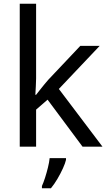

<svg xmlns="http://www.w3.org/2000/svg" viewBox="-20 -780 574 1021"><path d="M172 -363Q172 -347 170.5 -321Q169 -295 168 -276H172Q178 -284 190 -299Q202 -314 214.5 -329.5Q227 -345 236 -355L407 -536H510L293 -307L525 0H419L233 -250L172 -197V0H85V-760H172ZM331 70Q327 88 314.5 115.5Q302 143 285.5 171Q269 199 251 221H203V209Q211 192 219.5 165.5Q228 139 235 110.5Q242 82 244 61H331Z"/></svg>

Font: Noto Sans Khmer UI
Style: Regular
Weight: 400
Designer: Danh Hong and the Monotype Design Team
Foundry: Monotype Imaging Inc.
Version: Version 2.002